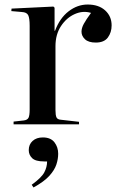

<svg xmlns="http://www.w3.org/2000/svg" viewBox="-20 -549 528 848"><path d="M40 0V-12L85 -17Q101 -19 106 -29Q111 -39 111 -65V-435Q111 -469 104.5 -482Q98 -495 76 -496L30 -500L31 -511L216 -520L221 -515V-413H223Q244 -469 283 -499Q322 -529 367 -529Q416 -529 444.5 -503Q473 -477 473 -437Q473 -406 456.5 -383.5Q440 -361 403 -361Q371 -361 355.5 -375.5Q340 -390 340 -409Q340 -425 350 -443.5Q360 -462 382 -492Q347 -503 310.5 -487Q274 -471 249.5 -434Q225 -397 225 -345V-63Q225 -40 229.5 -30.5Q234 -21 250 -20L329 -11V0ZM128 279 120 267Q163 236 175.5 212.5Q188 189 188 164H175Q137 164 122 149.5Q107 135 107 114Q107 89 124 73.5Q141 58 169 58Q204 58 220.5 79.5Q237 101 237 130Q237 153 229 177.5Q221 202 198 227.5Q175 253 128 279Z"/></svg>

Font: Literata 72pt Medium
Style: Regular
Weight: 500
Designer: Latin by Veronika Burian and Jose Scaglione. Greek by Irene Vlachou. Cyrillic by Vera Evstafieva.
Foundry: TypeTogether
Version: Version 3.002